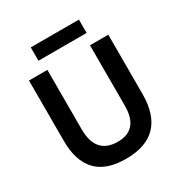

<svg xmlns="http://www.w3.org/2000/svg" viewBox="-200 -1016 1111 1174"><g transform="rotate(-30 355.5 -429.0)"><path d="M186 -870.1H525.9V-775.9H186ZM75.2 -272V-700.2H205.1V-280.8Q205.1 -104 359.4 -104Q505.9 -104 505.9 -273.4V-700.2H635.3V-283.2Q635.3 11.7 351.1 11.7Q210.4 11.7 142.8 -61Q75.2 -133.8 75.2 -272Z"/></g></svg>

Font: Selawik Semibold
Style: Regular
Weight: 600
Designer: Aaron Bell
Foundry: Microsoft Corporation
Version: Version 1.01